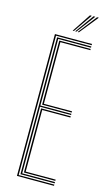

<svg xmlns="http://www.w3.org/2000/svg" viewBox="-142 -997 598 1046"><g transform="rotate(15 157.0 -474.0)"><path d="M70 0V-800H279V-793H78V-7H279V0ZM102 -28V-389.5H269V-382.5H110V-35H279V-28ZM86 -14V-786H279V-779H94V-403.5H269V-396.5H94V-21H279V-14ZM102 -410.5V-772H279V-765H110V-417.5H269V-410.5ZM158.5 -843 228 -948H238L165.5 -843ZM186.5 -843 268 -948H278L193.5 -843ZM172.5 -843 248 -948H258L179.5 -843Z"/></g></svg>

Font: Big Shoulders Inline Text Thin Thin
Style: Regular
Weight: 250
Version: Version 2.002